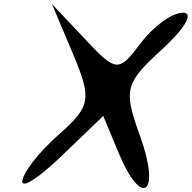

<svg xmlns="http://www.w3.org/2000/svg" viewBox="-20 -911 967 969"><path d="M242 -891 348 -640C444 -411 438 -375 279 -234C179 -146 100 -45 93 0C85 45 172 -9 291 -124L501 -326L578 -141C695 142 793 70 688 -221C602 -459 609 -489 798 -662C914 -768 959 -847 904 -847C849 -847 757 -781 690 -693C579 -545 566 -546 408 -715Z"/></svg>

Font: Venom Sans
Style: Obl
Weight: 400
Version: Version 1.001